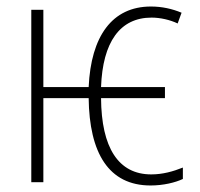

<svg xmlns="http://www.w3.org/2000/svg" viewBox="-20 -559 614 589"><path d="M442 10C481 10 518 1 541 -10V-45C511 -33 479 -24 444 -24C343 -24 291 -106 290 -258H486V-292H290C295 -430 348 -505 445 -505C472 -505 502 -498 525 -487L537 -520C508 -532 477 -539 443 -539C324 -539 259 -448 252 -292H113V-529H76V0H113V-258H252C254 -90 313 10 442 10Z"/></svg>

Font: Noto Sans Condensed ExtraLight
Style: Regular
Weight: 200
Width: 3
Designer: Monotype Design Team
Foundry: Monotype Imaging Inc.
Version: Version 2.013